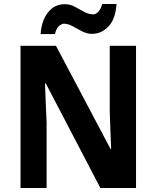

<svg xmlns="http://www.w3.org/2000/svg" viewBox="-20 -1010 786 964"><path d="M663 -66H484L210 -591H206Q208 -534 210 -487Q212 -440 214 -394V-66H83V-780H261L535 -262H538Q536 -319 534 -363Q532 -407 531 -453V-780H663ZM184 -839Q188 -905 220.5 -947Q253 -989 306 -989Q332 -989 356 -976Q380 -963 402.5 -950.5Q425 -938 448 -938Q462 -938 474.5 -952Q487 -966 493 -990H565Q560 -914 524.5 -877Q489 -840 442 -840Q417 -840 392.5 -852.5Q368 -865 345 -878Q322 -891 301 -891Q288 -891 274.5 -877.5Q261 -864 256 -839Z"/></svg>

Font: Noto Sans Malayalam UI SemiCondensed
Style: Bold
Weight: 700
Width: 4
Designer: Jelle Bosma - Monotype Design Team
Foundry: Monotype Imaging Inc.
Version: Version 2.104; ttfautohint (v1.8.4.7-5d5b)